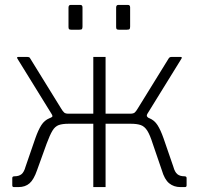

<svg xmlns="http://www.w3.org/2000/svg" viewBox="-20 -762 810 782"><path d="M316 -732V-654Q316 -647 314 -644Q312 -641 303 -641H270Q263 -641 261 -643.5Q259 -646 259 -652V-731Q259 -742 268 -742H307Q316 -742 316 -732ZM510 -732V-654Q510 -647 508 -644Q506 -641 497 -641H464Q457 -641 455 -643.5Q453 -646 453 -652V-731Q453 -742 462 -742H501Q510 -742 510 -732ZM37 0Q34 0 32 -1.5Q30 -3 30 -7V-37Q30 -44 39 -44Q57 -44 67.5 -52.5Q78 -61 84 -83L124 -199Q136 -233 148.5 -252.5Q161 -272 181.5 -280.5Q202 -289 237 -290L242 -299H360V-530H410V-299H528L533 -290Q568 -289 588.5 -280.5Q609 -272 621.5 -252.5Q634 -233 646 -199L686 -83Q692 -61 702.5 -52.5Q713 -44 731 -44Q740 -44 740 -37V-7Q740 -3 738 -1.5Q736 0 733 0H715Q688 0 669 -15.5Q650 -31 639 -69L602 -177Q591 -212 580 -229.5Q569 -247 553.5 -252.5Q538 -258 512 -258H410V0H360V-258H260Q234 -258 219 -252.5Q204 -247 193.5 -229.5Q183 -212 170 -177L131 -69Q118 -31 100.5 -15.5Q83 0 55 0ZM258 -280 185 -282Q193 -285 193.5 -288.5Q194 -292 190 -298L51 -523Q47 -530 54 -530H92Q96 -530 99 -528.5Q102 -527 103 -524L229 -320Q236 -308 241.5 -303.5Q247 -299 258 -299ZM511 -280V-299Q523 -299 528.5 -303.5Q534 -308 541 -320L667 -524Q669 -527 671.5 -528.5Q674 -530 678 -530H716Q723 -530 719 -523L580 -298Q574 -288 585 -282Z"/></svg>

Font: Libre Franklin ExtraLight
Style: Regular
Weight: 250
Designer: Pablo Impallari, Rodrigo Fuenzalida, Nhung Nguyen
Foundry: Impallari Type
Version: Version 3.000